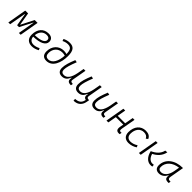

<svg xmlns="http://www.w3.org/2000/svg" viewBox="484 -2699 4890 4890"><g transform="rotate(45 2929.5 -253.5)"><path d="M25.4 0H89.8L168.9 -447.3H176.3L233.9 -107.4H302.2L477.5 -447.3H483.9L404.8 0H469.7L560.5 -517.6H456.5L282.2 -174.3H277.3L219.2 -517.6H116.2Z M877.9 -51.3C788.6 -51.3 732.9 -103 728.5 -190.9C970.2 -196.3 1112.8 -263.7 1112.8 -390.6C1112.8 -476.6 1053.7 -527.3 953.6 -527.3C774.9 -527.3 665 -402.3 665 -199.7C665 -67.9 742.2 9.8 873.5 9.8C938 9.8 1012.2 -11.2 1074.2 -47.4L1051.8 -100.1C995.1 -69.3 931.2 -51.3 877.9 -51.3ZM730.5 -246.6C744.6 -383.8 824.7 -466.3 946.3 -466.3C1010.3 -466.3 1046.9 -436.5 1046.9 -387.7C1046.9 -298.8 933.1 -252 730.5 -246.6Z M1398.4 9.8C1613.8 9.8 1707 -227.5 1707 -467.3C1707 -666.5 1642.1 -742.2 1500 -742.2C1424.8 -742.2 1367.2 -721.2 1316.4 -696.3L1335 -640.6C1382.8 -664.6 1432.6 -681.2 1491.2 -681.2C1607.9 -681.2 1640.1 -615.2 1641.1 -477.1C1605 -487.3 1569.8 -492.2 1536.1 -492.2C1356.4 -492.2 1233.4 -353.5 1232.4 -168.5C1231.9 -64.9 1277.8 9.8 1398.4 9.8ZM1639.6 -418C1628.9 -214.8 1550.3 -51.3 1406.7 -51.3C1331.5 -51.3 1298.3 -96.7 1298.3 -176.3C1298.8 -322.3 1393.1 -432.6 1542.5 -432.6C1573.2 -432.6 1606 -427.7 1639.6 -418Z M1956.1 10.3C2067.4 10.3 2116.7 -53.2 2153.3 -138.7H2163.1C2143.6 -47.4 2168 4.9 2272.5 4.9H2283.7L2294.4 -53.7H2281.2C2224.1 -56.2 2207 -75.7 2215.8 -126.5L2285.2 -517.6H2219.2L2187.5 -341.3C2149.4 -144 2078.1 -50.8 1969.7 -50.8C1907.2 -50.8 1873.5 -85.4 1873.5 -150.9C1873.5 -232.9 1906.7 -341.8 1974.1 -514.6L1910.2 -527.3C1844.2 -365.2 1807.6 -251 1807.6 -145C1807.6 -43.9 1859.4 10.3 1956.1 10.3Z M2607.9 234.9C2727.5 235.8 2810.1 180.2 2849.6 81.1C2859.9 55.2 2866.2 25.9 2872.6 -10.7L2873.5 -15.6L2880.4 -53.7H2867.2C2810.1 -56.2 2793 -75.7 2801.8 -126.5L2871.1 -517.6H2805.2L2773.4 -341.3C2735.4 -144 2664.1 -50.8 2555.7 -50.8C2493.2 -50.8 2459.5 -85.4 2459.5 -150.9C2459.5 -232.9 2492.7 -341.8 2560.1 -514.6L2496.1 -527.3C2430.2 -365.2 2393.6 -251 2393.6 -145C2393.6 -43.9 2445.3 10.3 2542 10.3C2653.3 10.3 2702.6 -53.2 2739.3 -138.7H2749C2732.4 -61 2747.6 -11.7 2816.4 1.5C2811.5 23.4 2806.6 42.5 2798.8 61.5C2767.1 134.8 2704.1 172.9 2604 174.3Z M3127.9 10.3C3239.3 10.3 3288.6 -53.2 3325.2 -138.7H3335C3315.4 -47.4 3339.8 4.9 3444.3 4.9H3455.6L3466.3 -53.7H3453.1C3396 -56.2 3378.9 -75.7 3387.7 -126.5L3457 -517.6H3391.1L3359.4 -341.3C3321.3 -144 3250 -50.8 3141.6 -50.8C3079.1 -50.8 3045.4 -85.4 3045.4 -150.9C3045.4 -232.9 3078.6 -341.8 3146 -514.6L3082 -527.3C3016.1 -365.2 2979.5 -251 2979.5 -145C2979.5 -43.9 3031.2 10.3 3127.9 10.3Z M3560.1 0H3626.5L3667 -230H3935.1L3918 -136.7C3899.4 -35.2 3930.7 9.8 4008.3 9.8C4021 9.8 4032.2 9.3 4042.5 7.8L4053.7 -51.3C4043 -49.8 4032.7 -48.8 4022.5 -48.8C3981 -48.8 3972.7 -76.2 3984.4 -141.6L4052.2 -517.6H3986.8L3945.3 -287.6H3676.8L3717.3 -517.6H3651.4Z M4367.7 -51.3C4279.8 -51.3 4228.5 -104 4227.5 -194.3C4228 -358.4 4314.5 -466.3 4445.3 -466.3C4516.6 -466.3 4564.9 -441.9 4593.8 -380.9L4644 -419.9C4613.8 -492.2 4551.3 -527.3 4452.6 -527.3C4276.9 -527.3 4161.6 -392.1 4161.6 -186.5C4161.6 -63 4233.4 9.8 4356.4 9.8C4440.9 9.8 4524.9 -19 4588.4 -63L4564 -115.7C4507.3 -76.7 4435.5 -51.3 4367.7 -51.3Z M5149.9 9.8C5175.3 9.8 5196.8 7.8 5215.3 2.4L5209 -55.7C5194.3 -52.2 5179.2 -51.3 5156.2 -51.3C5091.3 -51.3 5016.1 -101.1 4981.9 -222.2C5085.4 -272.5 5198.2 -366.7 5228 -523.9L5159.7 -517.1C5133.3 -390.1 5035.6 -303.2 4907.7 -246.1C4944.3 -78.1 5043.9 9.8 5149.9 9.8ZM4727.1 0H4793.5L4884.3 -517.6H4818.4Z M5451.2 10.3C5543 10.3 5618.2 -41 5661.1 -133.3H5669.9C5655.3 -36.1 5685.5 4.9 5777.8 4.9H5804.7L5814.5 -53.7H5785.2C5735.4 -53.7 5716.3 -82 5725.6 -135.7L5793.9 -522.5H5784.7C5510.7 -522.5 5305.7 -370.1 5305.7 -135.3C5305.7 -43 5358.4 10.3 5451.2 10.3ZM5466.3 -50.8C5407.2 -50.8 5372.1 -83.5 5372.1 -141.1C5372.1 -309.6 5509.8 -435.5 5716.3 -458L5690.4 -312.5C5661.1 -145.5 5574.2 -50.8 5466.3 -50.8Z"/></g></svg>

Font: Cascadia Mono PL Light
Style: Italic
Weight: 300
Italic angle: -10°
Monospace: yes
Designer: Aaron Bell
Foundry: Saja Typeworks
Version: Version 2404.023